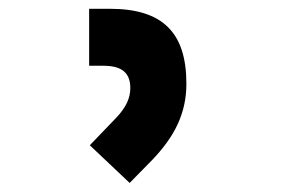

<svg xmlns="http://www.w3.org/2000/svg" viewBox="-20 -713 626 428"><path d="M269 -305.2 317.4 -354.5C369.6 -408.2 395.5 -460.9 395.5 -526.4C395.5 -641.1 341.8 -693.4 225.1 -693.4H178.7V-566.4H210.4C251.5 -566.4 270.5 -550.8 270.5 -516.6C270.5 -494.6 261.2 -473.6 238.8 -450.2L180.2 -389.2Z"/></svg>

Font: Cascadia Code
Style: Bold
Weight: 700
Monospace: yes
Designer: Aaron Bell
Foundry: Saja Typeworks
Version: Version 2404.023